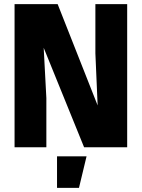

<svg xmlns="http://www.w3.org/2000/svg" viewBox="-20 -718 690 936"><path d="M51 0V-698H261L456 -204L445 -458V-698H600V0H390L193 -485L206 -240V0ZM258 198V44H402L365 198Z"/></svg>

Font: Azeret Mono
Style: Bold
Weight: 700
Designer: Martin Vácha
Foundry: Displaay
Version: Version 1.002